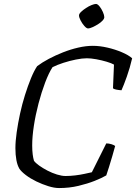

<svg xmlns="http://www.w3.org/2000/svg" viewBox="-20 -952 689 972"><path d="M279 0Q255 0 224.5 -9.5Q194 -19 164 -33.5Q134 -48 111 -65.5Q88 -83 78 -98Q68 -115 63 -141.5Q58 -168 58 -202Q58 -237 64.5 -282.5Q71 -328 81.5 -376.5Q92 -425 106.5 -471Q121 -517 136.5 -555Q152 -593 168 -617Q193 -636 227 -654Q261 -672 299 -687Q337 -702 376 -711Q415 -720 450 -720Q485 -720 524 -711Q563 -702 597 -687.5Q631 -673 649 -657Q638 -609 622 -564Q606 -519 595 -495Q580 -496 568 -498.5Q556 -501 552 -505L557 -625Q545 -632 520 -639.5Q495 -647 467.5 -652Q440 -657 420 -657Q396 -657 364 -650.5Q332 -644 301 -634Q270 -624 246 -612Q227 -583 208.5 -534Q190 -485 175 -428Q160 -371 151.5 -315.5Q143 -260 143 -216Q143 -190 145.5 -170.5Q148 -151 152 -138Q160 -127 178 -114Q196 -101 220 -88.5Q244 -76 268.5 -68.5Q293 -61 312 -61Q335 -61 360.5 -64Q386 -67 408.5 -72Q431 -77 445 -80L518 -226Q531 -226 544 -222Q557 -218 563 -213Q557 -190 548.5 -161.5Q540 -133 532 -107Q524 -81 518 -64Q496 -51 459.5 -36.5Q423 -22 377 -11Q331 0 279 0ZM426 -808Q418 -808 407 -820.5Q396 -833 388 -848.5Q380 -864 380 -874Q380 -882 390.5 -892Q401 -902 415.5 -911.5Q430 -921 444 -926.5Q458 -932 466 -932Q474 -932 484 -919.5Q494 -907 501 -891Q508 -875 508 -865Q508 -857 498.5 -847Q489 -837 475 -828.5Q461 -820 447.5 -814Q434 -808 426 -808Z"/></svg>

Font: Texturina Medium 12pt ExtraLight
Style: Italic
Weight: 250
Italic angle: -11°
Version: Version 1.002